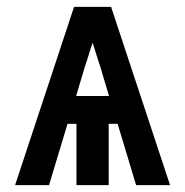

<svg xmlns="http://www.w3.org/2000/svg" viewBox="-20 -540 540 560"><path d="M24 0 196 -520H304L476 0H377L323 -179H297V0H203V-179H177L123 0ZM202 -260H298L272 -347Q266 -364 261 -381Q256 -398 250 -415Q244 -398 239 -381Q234 -364 228 -347Z"/></svg>

Font: Iosevka SS04
Style: Bold
Weight: 700
Monospace: yes
Designer: Belleve Invis
Foundry: Belleve Invis
Version: Version 19.0.0; ttfautohint (v1.8.4)